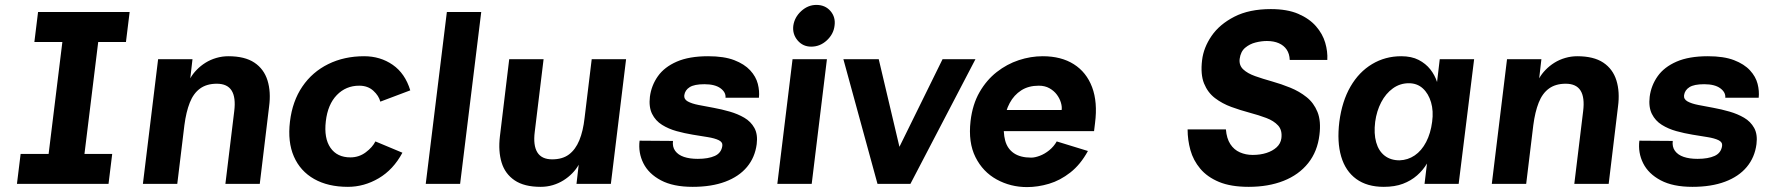

<svg xmlns="http://www.w3.org/2000/svg" viewBox="-20 -749 7225 782"><path d="M49 0 64 -122H178L234 -578H120L135 -700H508L493 -578H380L324 -122H437L422 0Z M562 0 624 -508H764L755 -430Q765 -448 781 -464.5Q797 -481 817 -493.5Q837 -506 861 -513Q885 -520 910 -520Q977 -520 1016 -494Q1055 -468 1069.5 -421.5Q1084 -375 1076 -315L1038 0H898L934 -296Q941 -352 923.5 -380Q906 -408 863 -408Q822 -408 795 -388.5Q768 -369 753 -331Q738 -293 731 -239L702 0Z M1651 -381 1529 -335Q1523 -359 1500.5 -379.5Q1478 -400 1443 -400Q1389 -400 1352 -362Q1315 -324 1307 -255Q1299 -186 1326 -147Q1353 -108 1407 -108Q1442 -108 1469.5 -128.5Q1497 -149 1509 -173L1619 -127Q1582 -58 1522.5 -23Q1463 12 1397 12Q1316 12 1259.5 -20Q1203 -52 1177 -111.5Q1151 -171 1161 -254Q1171 -337 1211.5 -396.5Q1252 -456 1317 -488Q1382 -520 1463 -520Q1529 -520 1579.5 -485Q1630 -450 1651 -381Z M1714 0 1800 -700H1940L1854 0Z M2530 -508 2468 0H2328L2337 -78Q2327 -60 2311 -43.5Q2295 -27 2275 -14.5Q2255 -2 2231.5 5Q2208 12 2182 12Q2115 12 2076 -14.5Q2037 -41 2023 -87Q2009 -133 2016 -193L2054 -508H2194L2158 -212Q2151 -157 2168.5 -128.5Q2186 -100 2229 -100Q2271 -100 2297.5 -120Q2324 -140 2339.5 -177.5Q2355 -215 2361 -269L2390 -508Z M2801 12Q2722 12 2672 -14.5Q2622 -41 2600.5 -84Q2579 -127 2585 -176L2721 -175Q2718 -151 2730 -134.5Q2742 -118 2765.5 -110Q2789 -102 2822 -102Q2865 -102 2891.5 -114Q2918 -126 2922 -155Q2924 -170 2907.5 -178Q2891 -186 2863 -190.5Q2835 -195 2801.5 -200.5Q2768 -206 2735.5 -215Q2703 -224 2676.5 -240.5Q2650 -257 2636 -285Q2622 -313 2627 -355Q2633 -401 2659.5 -438.5Q2686 -476 2736.5 -498Q2787 -520 2864 -520Q2929 -520 2970.5 -504Q3012 -488 3035.5 -462.5Q3059 -437 3066.5 -407.5Q3074 -378 3071 -351H2935Q2937 -373 2914.5 -389.5Q2892 -406 2849 -406Q2808 -406 2789 -394Q2770 -382 2767 -361Q2765 -345 2781 -336Q2797 -327 2825 -321.5Q2853 -316 2886 -310Q2919 -304 2952 -294.5Q2985 -285 3011.5 -269.5Q3038 -254 3052.5 -228Q3067 -202 3062 -162Q3055 -108 3022.5 -69Q2990 -30 2934 -9Q2878 12 2801 12Z M3284 -559Q3250 -559 3228.5 -584.5Q3207 -610 3211 -644Q3216 -679 3243.5 -704Q3271 -729 3305 -729Q3341 -729 3362.5 -704Q3384 -679 3379 -644Q3375 -610 3347.5 -584.5Q3320 -559 3284 -559ZM3146 0 3208 -508H3348L3286 0Z M3415 -508H3559L3679 0H3554ZM3953 -508 3688 0H3569L3819 -508Z M4163 13Q4096 13 4039.5 -18Q3983 -49 3953 -109Q3923 -169 3933 -256Q3941 -324 3969.5 -373.5Q3998 -423 4039.5 -455.5Q4081 -488 4129.5 -504Q4178 -520 4227 -520Q4302 -520 4353.5 -487.5Q4405 -455 4428 -394Q4451 -333 4440 -248L4436 -215H4033L4043 -301H4304Q4306 -314 4301 -331Q4296 -348 4284.5 -363.5Q4273 -379 4254.5 -389.5Q4236 -400 4211 -400Q4169 -400 4139.5 -381Q4110 -362 4092.5 -329.5Q4075 -297 4070 -256Q4065 -210 4074 -176.5Q4083 -143 4109.5 -125Q4136 -107 4180 -107Q4195 -107 4215 -114.5Q4235 -122 4253.5 -137Q4272 -152 4284 -173L4411 -134Q4381 -79 4339.5 -46.5Q4298 -14 4252.5 -0.5Q4207 13 4163 13Z M5066 12Q4993 12 4945 -8Q4897 -28 4868.5 -62Q4840 -96 4828.5 -137.5Q4817 -179 4817 -222H4973Q4976 -185 4991 -162Q5006 -139 5030 -128.5Q5054 -118 5082 -118Q5113 -118 5138 -126Q5163 -134 5179.5 -149Q5196 -164 5199 -186Q5203 -219 5185.5 -238Q5168 -257 5137.5 -268.5Q5107 -280 5069.5 -290Q5032 -300 4995 -313.5Q4958 -327 4928.5 -349.5Q4899 -372 4884 -409Q4869 -446 4876 -504Q4882 -555 4914.5 -602.5Q4947 -650 5007.5 -681Q5068 -712 5156 -712Q5223 -712 5268 -692.5Q5313 -673 5340 -642Q5367 -611 5377.5 -575Q5388 -539 5386 -505H5233Q5232 -530 5220.5 -547Q5209 -564 5188.5 -573Q5168 -582 5140 -582Q5118 -582 5094 -576Q5070 -570 5051.5 -554.5Q5033 -539 5029 -509Q5026 -483 5043.5 -466.5Q5061 -450 5092 -439Q5123 -428 5160.5 -417.5Q5198 -407 5235 -392Q5272 -377 5301.5 -353.5Q5331 -330 5346 -293Q5361 -256 5354 -200Q5346 -132 5308 -84.5Q5270 -37 5208 -12.5Q5146 12 5066 12Z M5616 12Q5548 12 5504 -20Q5460 -52 5442.5 -111.5Q5425 -171 5435 -253Q5446 -337 5480.5 -396.5Q5515 -456 5568.5 -488Q5622 -520 5687 -520Q5729 -520 5758 -505Q5787 -490 5805.5 -466.5Q5824 -443 5833 -415L5844 -508H5984L5921 0H5782L5792 -83Q5776 -56 5751.5 -34.5Q5727 -13 5694 -0.5Q5661 12 5616 12ZM5680 -96Q5714 -97 5742 -116Q5770 -135 5788.5 -170.5Q5807 -206 5813 -253Q5819 -297 5808.5 -332.5Q5798 -368 5775 -389Q5752 -410 5718 -410Q5682 -410 5653 -389Q5624 -368 5605.5 -332.5Q5587 -297 5581 -253Q5575 -205 5585 -169.5Q5595 -134 5619.5 -115Q5644 -96 5680 -96Z M6056 0 6118 -508H6258L6249 -430Q6259 -448 6275 -464.5Q6291 -481 6311 -493.5Q6331 -506 6355 -513Q6379 -520 6404 -520Q6471 -520 6510 -494Q6549 -468 6563.5 -421.5Q6578 -375 6570 -315L6532 0H6392L6428 -296Q6435 -352 6417.5 -380Q6400 -408 6357 -408Q6316 -408 6289 -388.5Q6262 -369 6247 -331Q6232 -293 6225 -239L6196 0Z M6873 12Q6794 12 6744 -14.5Q6694 -41 6672.5 -84Q6651 -127 6657 -176L6793 -175Q6790 -151 6802 -134.5Q6814 -118 6837.5 -110Q6861 -102 6894 -102Q6937 -102 6963.5 -114Q6990 -126 6994 -155Q6996 -170 6979.5 -178Q6963 -186 6935 -190.5Q6907 -195 6873.5 -200.5Q6840 -206 6807.5 -215Q6775 -224 6748.5 -240.5Q6722 -257 6708 -285Q6694 -313 6699 -355Q6705 -401 6731.5 -438.5Q6758 -476 6808.5 -498Q6859 -520 6936 -520Q7001 -520 7042.5 -504Q7084 -488 7107.5 -462.5Q7131 -437 7138.5 -407.5Q7146 -378 7143 -351H7007Q7009 -373 6986.5 -389.5Q6964 -406 6921 -406Q6880 -406 6861 -394Q6842 -382 6839 -361Q6837 -345 6853 -336Q6869 -327 6897 -321.5Q6925 -316 6958 -310Q6991 -304 7024 -294.5Q7057 -285 7083.5 -269.5Q7110 -254 7124.5 -228Q7139 -202 7134 -162Q7127 -108 7094.5 -69Q7062 -30 7006 -9Q6950 12 6873 12Z"/></svg>

Font: Inclusive Sans
Style: Bold Italic
Weight: 700
Italic angle: -7°
Designer: Olivia King
Foundry: Olivia King
Version: Version 2.004